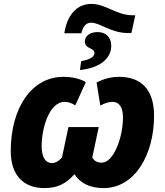

<svg xmlns="http://www.w3.org/2000/svg" viewBox="-20 -952 843 982"><path d="M309 -782H396C404 -818 421 -836 447 -836C492 -836 547 -783 635 -783H652L672 -874H658C575 -874 522 -932 447 -932C368 -932 322 -868 309 -782ZM395 -639 389 -594C482 -603 549 -647 549 -718C549 -761 521 -788 480 -788C437 -788 414 -766 414 -740C414 -720 426 -712 441 -705C452 -699 463 -694 463 -681C463 -657 431 -646 395 -639ZM207 10C276 10 317 -13 361 -61C386 -20 435 10 509 10C672 10 768 -164 768 -360C768 -495 701 -559 589 -559C546 -559 509 -548 474 -530L493 -412C519 -426 537 -431 556 -431C588 -431 609 -406 609 -351C609 -251 562 -120 500 -120C477 -120 460 -130 452 -147L485 -302H330L297 -147C281 -128 263 -118 245 -118C214 -118 193 -145 193 -206C193 -290 229 -431 311 -431C328 -431 345 -426 365 -413L419 -532C393 -547 357 -559 304 -559C143 -559 35 -402 35 -179C35 -57 99 10 207 10Z"/></svg>

Font: Noto Sans SemiCondensed ExtraBold
Style: Italic
Weight: 800
Width: 4
Italic angle: -12°
Designer: Monotype Design Team
Foundry: Monotype Imaging Inc.
Version: Version 2.013